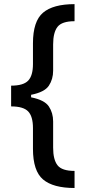

<svg xmlns="http://www.w3.org/2000/svg" viewBox="-20 -775 418 946"><path d="M347.3 151.3Q241.8 151.3 192.1 109.2Q142.4 67.1 142.4 -41.9V-144.2Q142.4 -201.3 118.8 -226Q95.2 -250.7 34.8 -250.7V-353Q95.2 -353 118.8 -377.7Q142.4 -402.3 142.4 -459.5V-561.4Q142.4 -670.5 192.1 -712.5Q241.8 -754.6 347.3 -754.6V-670.5Q285.2 -670.5 263.5 -642.8Q241.8 -615.1 241.8 -556.1V-426.8Q241.8 -384.6 220.7 -352.8Q199.6 -321 133.2 -307.9V-295.5Q199.6 -282.3 220.7 -250.5Q241.8 -218.8 241.8 -176.5V-47.2Q241.8 11.7 263.5 39.4Q285.2 67.1 347.3 67.1Z"/></svg>

Font: Inter Zeller Medium
Style: Regular
Weight: 500
Designer: Rasmus Andersson; Joe Bland
Foundry: zeller
Version: Version 3.015;git-dec3a8cb1